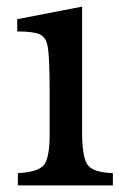

<svg xmlns="http://www.w3.org/2000/svg" viewBox="-20 -560 381 580"><path d="M228 -540V-162Q228 -84 245 -61.5Q262 -39 321 -37V0H34V-37Q95 -40 112.5 -61.5Q130 -83 130 -154V-278Q130 -399 123 -424Q118 -448 99.5 -456.5Q81 -465 32 -465V-502Z"/></svg>

Font: Libre Baskerville
Style: Regular
Weight: 400
Designer: Pablo Impallari, Rodrigo Fuenzalida
Foundry: Pablo Impallari, Rodrigo Fuenzalida
Version: Version 1.000